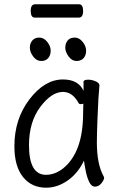

<svg xmlns="http://www.w3.org/2000/svg" viewBox="-20 -856 540 894"><path d="M195 18Q127 18 87 -32Q47 -82 47 -175Q47 -302 117.5 -394Q188 -486 273 -486Q345 -486 369 -433V-475Q369 -485 391 -485Q407 -485 425 -477.5Q443 -470 443 -458Q438 -411 434 -306Q431 -225 431 -193Q431 -91 463 -34L465 -29Q465 -19 452.5 -3Q440 13 422 13Q406 13 395.5 -8.5Q385 -30 379 -60.5Q373 -91 371 -108Q343 -49 295 -15.5Q247 18 195 18ZM194 -42Q236 -42 274 -72Q367 -147 367 -330Q367 -356 368 -374Q365 -371 355 -371Q349 -371 346 -376Q318 -428 273 -428Q220 -428 167.5 -358Q115 -288 115 -180Q115 -42 194 -42ZM172 -572Q150 -572 134.5 -593Q119 -614 119 -634Q119 -654 130.5 -667.5Q142 -681 163 -681Q184 -681 200 -661Q216 -641 216 -620Q216 -599 204.5 -585.5Q193 -572 172 -572ZM336 -572Q315 -572 299.5 -593Q284 -614 284 -634Q284 -654 295 -667.5Q306 -681 328 -681Q349 -681 365 -661Q381 -641 381 -620Q381 -599 369.5 -585.5Q358 -572 336 -572ZM142 -774Q123 -774 123 -805Q123 -836 143 -836H348Q367 -836 367 -805Q367 -774 347 -774Z"/></svg>

Font: LXGW WenKai Mono TC
Style: Regular
Weight: 400
Designer: LXGW / Fontworks Inc.
Foundry: LXGW / Fontworks Inc.
Version: Version 1.330